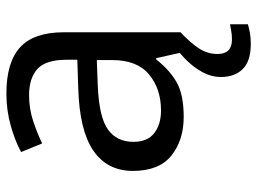

<svg xmlns="http://www.w3.org/2000/svg" viewBox="-122 -463 805 601"><g transform="rotate(-90 280.5 -162.5)"><path d="M288 -545Q386 -545 433 -502Q480 -459 480 -365V0H416L399 -76H395Q360 -32 321.5 -11Q283 10 215 10Q142 10 94 -28.5Q46 -67 46 -149Q46 -229 109 -272.5Q172 -316 303 -320L394 -323V-355Q394 -422 365 -448Q336 -474 283 -474Q241 -474 203 -461.5Q165 -449 132 -433L105 -499Q140 -518 188 -531.5Q236 -545 288 -545ZM314 -259Q214 -255 175.5 -227Q137 -199 137 -148Q137 -103 164.5 -82Q192 -61 235 -61Q303 -61 348 -98.5Q393 -136 393 -214V-262ZM412 116Q412 161 457 161Q474 161 485.5 158.5Q497 156 505 155V211Q491 215 477 217.5Q463 220 443 220Q390 220 365 195Q340 170 340 126Q340 97 354.5 70Q369 43 390.5 21Q412 -1 432 -15L480 0Q446 32 429 58.5Q412 85 412 116Z"/></g></svg>

Font: Noto Sans Limbu
Style: Regular
Weight: 400
Designer: Monotype Design Team
Foundry: Monotype Imaging Inc.
Version: Version 2.004; ttfautohint (v1.8.4.7-5d5b)